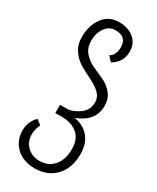

<svg xmlns="http://www.w3.org/2000/svg" viewBox="-245 -778 913 1119"><g transform="rotate(30 211.0 -218.5)"><path d="M392.1 69.8Q392.1 162.1 339.8 218.3Q288.1 273.9 200.2 273.9Q124 273.9 77.1 230Q29.8 185.5 29.8 116.2Q29.8 58.6 71.8 15.1L105 41Q87.9 75.2 87.9 109.9Q87.9 158.7 120.6 190.4Q153.3 222.2 202.1 222.2Q263.7 222.2 298.8 180.7Q334 138.7 334 70.8Q334 -2 292 -34.2Q251 -65.9 189.9 -65.9H145V-121.1H189.9Q227.5 -121.1 271 -151.4Q314.9 -182.1 314.9 -235.8Q314.9 -270 288.6 -294.9Q261.7 -320.3 224.1 -338.4Q192.4 -353.5 147.9 -378.4Q110.4 -399.4 83.5 -437.5Q57.1 -474.6 57.1 -527.8Q57.1 -605.5 96.2 -658.7Q134.8 -710.9 205.1 -710.9Q264.6 -710.9 303.7 -678.7Q341.8 -647 341.8 -591.8Q341.8 -520.5 277.8 -482.9L249 -514.2Q284.2 -535.2 284.2 -588.9Q284.2 -659.2 208 -659.2Q166.5 -659.2 140.6 -623Q115.2 -587.4 115.2 -536.1Q115.2 -488.8 141.6 -458Q168.5 -426.8 206.1 -410.2Q231.4 -398.9 282.2 -375.5Q320.3 -357.9 346.7 -325.7Q373 -293.5 373 -244.1Q373 -141.6 257.8 -98.1Q322.3 -86.4 357.4 -42.5Q392.1 1 392.1 69.8Z"/></g></svg>

Font: Miedinger*
Style: Book
Weight: 400
Version: Version 001.000